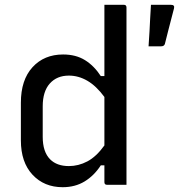

<svg xmlns="http://www.w3.org/2000/svg" viewBox="-20 -770 746 800"><path d="M67 -185V-342Q67 -437 115.5 -490Q164 -543 243 -543Q296 -543 334 -519.5Q372 -496 400 -453H415V-750H496Q507 -750 507 -739V0H426Q415 0 415 -11V-81H400Q372 -38 332.5 -14Q293 10 241 10Q164 10 115.5 -42Q67 -94 67 -185ZM651 -577H599Q602 -615 603 -640Q604 -665 605.5 -690Q607 -715 609 -750H692Q709 -750 705 -735Q697 -703 691.5 -683Q686 -663 681 -642.5Q676 -622 667 -587Q664 -577 651 -577ZM189 -106Q217 -78 267 -78Q307 -78 344 -97.5Q381 -117 415 -164V-366Q381 -412 344 -433.5Q307 -455 267 -455Q217 -455 187.5 -422Q158 -389 158 -327V-200Q158 -137 189 -106Z"/></svg>

Font: Recursive Sn Lnr St
Style: Regular
Weight: 400
Version: Version 1.079;hotconv 1.0.112;makeotfexe 2.5.65598; ttfautoh